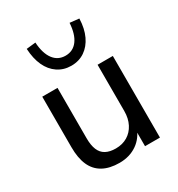

<svg xmlns="http://www.w3.org/2000/svg" viewBox="-178 -865 922 992"><g transform="rotate(-30 282.5 -369.0)"><path d="M247 9Q188 9 148.5 -13Q109 -35 90 -78Q71 -121 71 -186V-487H162V-186Q162 -145 173 -118Q184 -91 207.5 -78Q231 -65 267 -65Q307 -65 337 -83Q367 -101 384 -134Q401 -167 401 -211V-487H492V0H403V-110H416Q396 -52 351.5 -21.5Q307 9 247 9ZM282 -550Q237 -550 202 -573.5Q167 -597 147.5 -639.5Q128 -682 125 -741L180 -747Q184 -681 210.5 -645.5Q237 -610 282 -610Q327 -610 353.5 -645.5Q380 -681 384 -747L439 -741Q437 -682 417 -639.5Q397 -597 362.5 -573.5Q328 -550 282 -550Z"/></g></svg>

Font: Nunito Sans 12pt ExtraLight 12pt Medium
Style: Regular
Weight: 500
Version: Version 3.101;gftools[0.9.27]